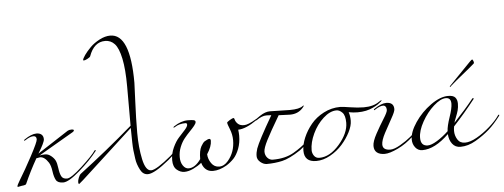

<svg xmlns="http://www.w3.org/2000/svg" viewBox="-70 -1479 4540 1728"><g transform="rotate(-5 2200.0 -615.0)"><path d="M236 -448Q265 -448 281.5 -433.5Q298 -419 298 -391Q298 -363 238 -266L518 -448Q531 -456 552.5 -456Q574 -456 574 -447.5Q574 -439 562 -432Q485 -386 246 -248Q270 -254 297.5 -254Q325 -254 350.5 -233.5Q376 -213 387.5 -190Q399 -167 405 -119.5Q411 -72 424.5 -46Q438 -20 475 -20Q512 -20 612.5 -112.5Q713 -205 742 -248Q746 -254 750 -254Q754 -254 754 -251Q754 -248 752 -244Q691 -165 589.5 -76.5Q488 12 438.5 12Q389 12 373 -16.5Q357 -45 350 -97Q343 -149 326 -176Q290 -232 250 -232Q246 -232 216 -226Q153 -115 104 -4Q99 5 82 7Q65 9 60 10Q56 10 50 12Q36 16 30 16Q24 16 24 12Q24 1 50 -42Q102 -126 168 -249.5Q234 -373 234 -396Q234 -426 206 -426Q176 -426 134 -398Q125 -392 122.5 -392Q120 -392 120 -396Q120 -400 126 -404Q190 -448 236 -448Z M1204 4Q1160 4 1136 -42Q1108 -96 1102 -144.5Q1096 -193 1092 -221Q1089 -250 1088 -294Q1086 -383 1086 -424Q865 -222 724.5 -92Q584 38 580 38Q572 38 572 21.5Q572 5 581.5 -19Q591 -43 602 -52Q845 -236 1086 -444V-798Q1086 -954 1065.5 -1051Q1045 -1148 1010 -1186Q975 -1224 924 -1224Q823 -1224 778 -1098Q774 -1089 752 -1077.5Q730 -1066 721 -1066Q712 -1066 712 -1068Q712 -1082 734.5 -1114Q757 -1146 791.5 -1180.5Q826 -1215 876.5 -1241.5Q927 -1268 974 -1268Q1154 -1268 1154 -826Q1154 -804 1147 -654Q1140 -504 1140 -373.5Q1140 -243 1163 -135.5Q1186 -28 1236 -28Q1283 -28 1420 -142Q1487 -201 1518 -248Q1522 -254 1526 -254Q1530 -254 1530 -251Q1530 -248 1528 -244Q1465 -162 1400 -108Q1263 4 1204 4Z M1580 -424Q1522 -424 1484 -398Q1475 -392 1472.5 -392Q1470 -392 1470 -396Q1470 -400 1476 -404Q1542 -448 1602 -448Q1642 -448 1657 -444Q1672 -440 1672 -427Q1672 -414 1654.5 -392.5Q1637 -371 1612 -345.5Q1587 -320 1562 -289Q1537 -258 1519.5 -214.5Q1502 -171 1502 -124Q1502 -77 1523 -46.5Q1544 -16 1574 -16Q1632 -16 1684 -90Q1684 -166 1705 -204Q1723 -236 1738 -246Q1768 -264 1781 -264Q1794 -264 1794 -246Q1794 -195 1750 -128Q1752 -84 1778.5 -46Q1805 -8 1849.5 -8Q1894 -8 1930 -51Q1994 -127 1994 -234Q1994 -285 1974 -335Q1954 -385 1954 -394Q1954 -401 1979 -416.5Q2004 -432 2016 -432Q2021 -432 2025.5 -414Q2030 -396 2049 -378Q2068 -360 2104.5 -360Q2141 -360 2214 -404Q2223 -410 2225.5 -410Q2228 -410 2228 -406Q2228 -402 2222 -398Q2116 -324 2048 -324Q2052 -292 2052 -270Q2052 -205 2031.5 -151.5Q2011 -98 1981 -66Q1950 -34 1914 -12Q1849 26 1790 26Q1731 26 1702 -26Q1697 -34 1690 -56Q1657 -29 1614 -8.5Q1571 12 1533.5 12Q1496 12 1464 -15.5Q1432 -43 1432 -102Q1432 -161 1457.5 -216Q1483 -271 1513 -303Q1543 -335 1568.5 -364Q1594 -393 1594 -408.5Q1594 -424 1580 -424Z M2346 -464 2526 -460Q2614 -460 2645 -486Q2650 -490 2652 -490Q2654 -490 2654 -486.5Q2654 -483 2642 -469Q2598 -418 2524 -418Q2498 -418 2422 -422Q2338 -280 2302 -209Q2266 -138 2266 -106Q2266 -74 2286 -51Q2306 -28 2336 -28Q2448 -28 2524.5 -72.5Q2601 -117 2650 -164.5Q2699 -212 2722 -246Q2726 -252 2730 -252Q2734 -252 2734 -249Q2734 -246 2732 -242Q2689 -185 2645.5 -143.5Q2602 -102 2584 -90Q2484 -24 2417.5 -9Q2351 6 2278 6Q2249 6 2220.5 -17.5Q2192 -41 2192 -72.5Q2192 -104 2204 -140Q2228 -208 2356 -428Q2336 -430 2312 -430Q2271 -430 2220 -394Q2216 -392 2212 -392Q2208 -392 2208 -396Q2208 -400 2256 -432Q2304 -464 2346 -464Z M3052 -394Q3064 -362 3064 -316.5Q3064 -271 3035 -214Q3006 -157 2960.5 -105.5Q2915 -54 2851 -18Q2787 18 2724 18Q2616 18 2616 -84Q2616 -139 2642.5 -201.5Q2669 -264 2714.5 -319.5Q2760 -375 2830.5 -411.5Q2901 -448 2980 -448Q3002 -448 3070 -437Q3138 -426 3192 -426Q3280 -426 3332 -464L3352 -476Q3356 -476 3356 -473.5Q3356 -471 3347 -462.5Q3338 -454 3319 -441Q3300 -428 3274 -416Q3214 -386 3132 -386Q3095 -386 3052 -394ZM2944 -420Q2885 -420 2824.5 -365Q2764 -310 2727 -231Q2690 -152 2690 -82Q2690 -55 2706.5 -31.5Q2723 -8 2754 -8Q2849 -8 2935.5 -108Q3022 -208 3022 -302Q3022 -368 2996.5 -394Q2971 -420 2944 -420Z M3294 -398Q3285 -392 3282.5 -392Q3280 -392 3280 -396Q3280 -400 3286 -404Q3350 -448 3396 -448Q3464 -448 3464 -386Q3464 -364 3430 -304.5Q3396 -245 3362 -180Q3328 -115 3328 -78Q3328 -26 3398 -26Q3432 -26 3487.5 -58Q3543 -90 3585 -125Q3627 -160 3659 -195Q3691 -230 3698.5 -242Q3706 -254 3710 -254Q3714 -254 3714 -251Q3714 -248 3712 -244Q3663 -178 3604 -126Q3540 -65 3464 -28.5Q3388 8 3343 8Q3298 8 3273 -12Q3248 -32 3248 -72Q3248 -112 3285 -180Q3322 -248 3359 -306.5Q3396 -365 3396 -384.5Q3396 -404 3387.5 -415Q3379 -426 3366 -426Q3336 -426 3294 -398Z M3924 -120Q3797 4 3684 4Q3645 4 3620.5 -27Q3596 -58 3596 -100Q3596 -167 3654 -253Q3712 -339 3798 -400.5Q3884 -462 3956 -462Q4003 -462 4020.5 -441Q4038 -420 4038 -386Q4038 -352 4030.5 -325Q4023 -298 4010 -266Q3997 -234 3992 -216Q4098 -328 4168 -416Q4170 -422 4176 -422Q4182 -422 4184 -420Q4184 -416 4182 -414Q4089 -295 3986 -184Q3982 -160 3982 -144Q3982 -102 4004 -66Q4026 -30 4072 -30Q4118 -30 4178.5 -64Q4239 -98 4298 -150Q4357 -202 4388 -248Q4392 -254 4396 -254Q4400 -254 4400 -251Q4400 -248 4398 -244Q4344 -172 4290.5 -125Q4237 -78 4167 -37Q4097 4 4028 4Q3981 4 3954 -31.5Q3927 -67 3924 -120ZM3924 -146Q3926 -192 3953 -270.5Q3980 -349 3980 -390Q3980 -444 3934 -444Q3886 -444 3823.5 -388Q3761 -332 3716.5 -252Q3672 -172 3672 -108Q3672 -34 3736 -34Q3768 -34 3820 -65.5Q3872 -97 3924 -146ZM3984 -552 4178 -752Q4196 -770 4200 -770Q4204 -770 4209 -758.5Q4214 -747 4214 -740Q4214 -733 4206 -728Q4165 -692 4100.5 -640.5Q4036 -589 3992 -550Q3988 -542 3983 -542Q3978 -542 3978 -544Z"/></g></svg>

Font: Miama
Style: Regular
Weight: 400
Italic angle: 16.5°
Designer: Linus Romer
Foundry: Linus Romer
Version: 0.32